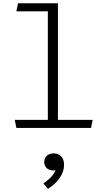

<svg xmlns="http://www.w3.org/2000/svg" viewBox="-20 -785 660 1178"><path d="M273.5 0V-738L296 -715.5H80.5L90.5 -765H335.5V0ZM70.5 -49.5H548.5L538.5 0H80.5ZM251.5 208.5Q251.5 184 268 170Q284.5 156 309 156Q336.5 156 354.8 174Q373 192 373 226.5Q373 270 344.5 309.2Q316 348.5 274 373.5L246.5 340.5Q267 326 282.2 312.2Q297.5 298.5 308.8 282.5Q320 266.5 325.5 247.5L338.5 255.5Q326.5 261 311 261Q293 261 279.5 254.8Q266 248.5 258.8 236.5Q251.5 224.5 251.5 208.5Z"/></svg>

Font: Monaspace Argon Var
Style: Regular
Weight: 400
Designer: Riley Cran and the Lettermatic Team
Version: Version 1.000 (Monaspace Argon Var)